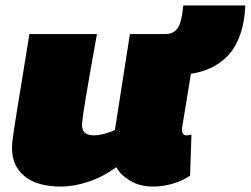

<svg xmlns="http://www.w3.org/2000/svg" viewBox="-20 -675 921 705"><path d="M204 10Q116 10 70 -28Q24 -66 24 -132Q24 -143 25.5 -157Q27 -171 31 -197Q35 -223 42 -267Q49 -311 60.5 -380Q72 -449 88 -550H336Q321 -468 311.5 -413Q302 -358 296 -322.5Q290 -287 286.5 -263Q283 -239 281 -218Q281 -196 292.5 -187Q304 -178 324 -178Q342 -178 364.5 -184Q387 -190 402 -198L457 -550H705Q688 -448 677.5 -383Q667 -318 661 -281Q655 -244 652 -227Q649 -210 648.5 -205Q648 -200 648 -199Q648 -188 653 -183Q658 -178 665 -178Q667 -178 671.5 -178.5Q676 -179 683 -181L678 -30Q650 -11 614 -0.5Q578 10 542 10Q494 10 458.5 -11Q423 -32 407 -61Q359 -26 305.5 -8Q252 10 204 10ZM585 -400 575 -550H588Q616 -550 631.5 -570.5Q647 -591 653 -655H881Q874 -522 807 -461Q740 -400 626 -400Z"/></svg>

Font: Georama Extended Black
Style: Italic
Weight: 900
Width: 7
Italic angle: -9°
Designer: Jean-Baptiste Levee
Foundry: Production Type
Version: Version 1.000